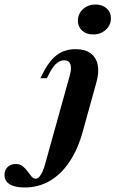

<svg xmlns="http://www.w3.org/2000/svg" viewBox="-167 -650 518 863"><path d="M-56.5 192.7Q-100 192.7 -123.4 178.2Q-146.8 163.7 -146.8 136.3Q-146.8 114.5 -132.7 100.8Q-118.5 87.1 -96 87.1Q-77.4 87.1 -64.9 97.2Q-52.4 107.3 -43.1 120.2Q-33.9 133.1 -25.4 143.1Q-16.9 153.2 -6.5 153.2Q1.6 153.2 8.9 145.6Q16.1 137.9 23.4 122.6Q30.6 107.3 37.1 83.1L146.8 -311.3Q155.6 -343.5 149.2 -361.3Q142.7 -379 121.8 -379Q104 -379 88.3 -366.1Q72.6 -353.2 58.1 -326.6L43.5 -298.4H14.5L32.3 -333.1Q58.9 -382.3 92.7 -405.6Q126.6 -429 172.6 -429Q215.3 -429 240.3 -410.5Q265.3 -391.9 272.2 -358.5Q279 -325 266.1 -279L204.8 -58.1Q183.1 21 145.2 77.4Q107.3 133.9 56.5 163.3Q5.6 192.7 -56.5 192.7ZM251.6 -495.2Q221 -495.2 202 -512.5Q183.1 -529.8 183.1 -557.3Q183.1 -587.9 206 -608.9Q229 -629.8 262.1 -629.8Q292.7 -629.8 312.1 -612.5Q331.5 -595.2 331.5 -567.7Q331.5 -537.1 308.5 -516.1Q285.5 -495.2 251.6 -495.2Z"/></svg>

Font: Playfair 5pt SemiExpanded Light ExtraBold
Style: Italic
Weight: 800
Italic angle: -15.6°
Version: Version 2.001;gftools[0.9.30]